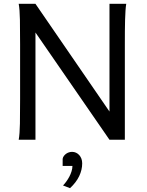

<svg xmlns="http://www.w3.org/2000/svg" viewBox="-20 -733 772 1007"><path d="M166 -562.5V0H78.1Q83.5 -29.3 84.5 -84.7Q85.4 -140.1 85.4 -212.4V-500.5Q85.4 -572.8 84.5 -628.2Q83.5 -683.6 78.1 -712.9H166L554.2 -147.9V-712.9H642.1Q639.6 -698.2 638.2 -676.8Q636.7 -655.3 636 -628.2Q635.3 -601.1 635 -568.8Q634.8 -536.6 634.8 -500.5V0H554.2ZM308.6 100.1Q310.1 91.3 315.2 84.7Q320.3 78.1 327.1 73.2Q334 68.4 342 65.9Q350.1 63.5 358.4 63.5Q369.1 63.5 378.7 67.9Q388.2 72.3 395.5 80.3Q402.8 88.4 407 99.4Q411.1 110.4 411.1 124Q411.1 157.7 395.3 190.9Q379.4 224.1 347.2 253.9L310.5 239.7Q318.4 231.9 327.1 220Q335.9 208 343.3 194.3Q350.6 180.7 355.2 165.8Q359.9 150.9 359.9 137.2H308.6Z"/></svg>

Font: Andika Phon
Style: Regular
Weight: 400
Designer: Victor Gaultney, Annie Olsen, Julie Remington, Don Collingsworth, Eric Hays, Becca Hirsbrunner
Foundry: SIL International
Version: Version 5.000